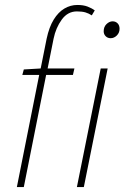

<svg xmlns="http://www.w3.org/2000/svg" viewBox="-20 -754 502 774"><path d="M48 0 138 -452H70L76 -474L144 -478L168 -598Q178 -645 196.5 -675Q215 -705 239.5 -719.5Q264 -734 292 -734Q316 -734 333 -727.5Q350 -721 362 -712L350 -692Q338 -700 324.5 -704Q311 -708 290 -708Q253 -708 229 -675Q205 -642 196 -598L172 -478H280L274 -452H166L76 0ZM290 0 386 -478H414L318 0ZM426 -600Q414 -600 406 -608Q398 -616 398 -628Q398 -646 409.5 -657Q421 -668 434 -668Q446 -668 454 -660Q462 -652 462 -638Q462 -622 451 -611Q440 -600 426 -600Z"/></svg>

Font: Source Sans 3 ExtraLight
Style: Italic
Weight: 250
Italic angle: -11°
Designer: Paul D. Hunt
Foundry: Adobe
Version: Version 3.046;hotconv 1.0.118;makeotfexe 2.5.65603